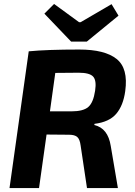

<svg xmlns="http://www.w3.org/2000/svg" viewBox="-20 -949 681 969"><path d="M339 -739 204 -880 253 -929 379 -837H387L543 -928L578 -870L418 -739ZM28 0 125 -690Q217 -699 380 -699Q509 -699 568.5 -651.5Q628 -604 612 -489Q602 -416 566.5 -374.5Q531 -333 457 -324L456 -318Q525 -302 539 -212L575 0H419L387 -214Q383 -246 370 -257.5Q357 -269 329 -269L215 -270L177 0ZM232 -387H340Q400 -387 425.5 -409Q451 -431 460 -491Q468 -543 450 -562.5Q432 -582 377 -582L259 -581Z"/></svg>

Font: Ezarion
Style: Bold Italic
Weight: 700
Italic angle: -8°
Designer: Natanael Gama
Version: Version 1.001;PS 001.001;hotconv 1.0.70;makeotf.lib2.5.58329